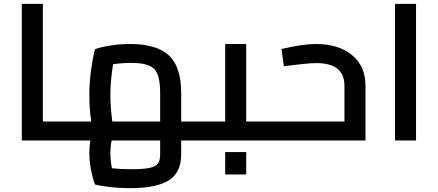

<svg xmlns="http://www.w3.org/2000/svg" viewBox="-20 -728 2268 995"><path d="M358 -49Q358 -24 354 -12Q350 0 338 0H93V-708H202V-98H338Q350 -98 354 -86Q358 -74 358 -49Z M1053 -49Q1053 -24 1049 -12Q1045 0 1033 0H919V71Q919 166 855 206.5Q791 247 656 247Q599 247 548 241Q497 235 472 228Q461 199 452 154.5Q443 110 443 64Q443 33 448 0H338Q326 0 322 -12Q318 -24 318 -49Q318 -74 322 -86Q326 -98 338 -98H453Q443 -161 443 -234Q443 -301 452 -365.5Q461 -430 472 -473Q498 -483 548.5 -491.5Q599 -500 656 -500Q791 -500 855 -441Q919 -382 919 -245V-98H1033Q1045 -98 1049 -86Q1053 -74 1053 -49ZM562 -98H810V-245Q810 -308 797 -341.5Q784 -375 752 -388.5Q720 -402 660 -402Q613 -402 566 -395Q552 -309 552 -235Q552 -174 562 -98ZM810 0H558Q552 32 552 65Q552 102 560 144Q608 149 657 149Q723 149 755.5 142Q788 135 799 119Q810 103 810 71Z M1390 -49Q1390 -24 1386 -12Q1382 0 1370 0H1033Q1021 0 1017 -12Q1013 -24 1013 -49Q1013 -74 1017 -86Q1021 -98 1033 -98H1147V-500H1256V-98H1370Q1382 -98 1386 -86Q1390 -74 1390 -49ZM1147 60H1256V176H1147Z M1874 -284V0H1370Q1358 0 1354 -12Q1350 -24 1350 -49Q1350 -74 1354 -86Q1358 -98 1370 -98H1765V-284Q1765 -401 1619 -401Q1593 -401 1550 -396.5Q1507 -392 1451 -385L1439 -474Q1547 -500 1618 -500Q1735 -500 1804.5 -442.5Q1874 -385 1874 -284Z M2027 -708H2136V0H2027Z"/></svg>

Font: Cairo SemiBold
Style: Regular
Weight: 600
Designer: Mohamed Gaber, Accademia di Belle Arti di Urbino and others
Foundry: Kief Type Foundry, Accademia di Belle Arti di Urbino and others
Version: Version 3.011